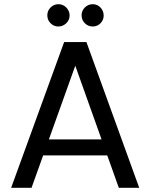

<svg xmlns="http://www.w3.org/2000/svg" viewBox="-20 -893 715 913"><path d="M391 -693 642 0H545L316 -642H360L130 0H33L285 -693ZM157 -230H513L538 -154H133ZM257 -767Q236 -767 220.5 -782.5Q205 -798 205 -820Q205 -842 220.5 -857.5Q236 -873 258 -873Q280 -873 295.5 -857Q311 -841 311 -819Q311 -798 295 -782.5Q279 -767 257 -767ZM421 -767Q399 -767 383.5 -782.5Q368 -798 368 -820Q368 -842 383.5 -857.5Q399 -873 421 -873Q443 -873 458 -857Q473 -841 473 -819Q473 -798 458 -782.5Q443 -767 421 -767Z"/></svg>

Font: Parkinsans Light
Style: Regular
Weight: 400
Version: Version 1.000